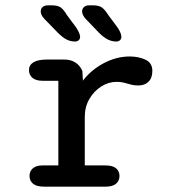

<svg xmlns="http://www.w3.org/2000/svg" viewBox="-20 -699 659 719"><path d="M297.5 -79.5H375Q402.5 -79.5 415 -68.5Q427.5 -57.5 427.5 -40Q427.5 -22.5 414.8 -11.2Q402 0 375 0H145.5Q116.5 0 103.5 -11.2Q90.5 -22.5 90.5 -40Q90.5 -57.5 102.8 -68.5Q115 -79.5 139 -79.5H198.5V-396.5H139.5Q114.5 -396.5 101.5 -407.5Q88.5 -418.5 88.5 -436.5Q88.5 -455.5 105.5 -465.8Q122.5 -476 155 -476H221.5Q245 -476 262.5 -464.8Q280 -453.5 288.5 -433L290.5 -397Q321.5 -437.5 368.8 -462.5Q416 -487.5 466 -487.5Q499 -487.5 524.8 -475.5Q550.5 -463.5 550.5 -433.5Q550.5 -407 536.2 -393Q522 -379 498 -379Q484.5 -379 474.5 -381.2Q464.5 -383.5 454.5 -386.5Q445.5 -389.5 435.8 -391Q426 -392.5 416.5 -392.5Q386.5 -392.5 359.2 -375.2Q332 -358 314.8 -328.5Q297.5 -299 297.5 -261.5ZM261 -543.5Q244 -543.5 229 -551.2Q214 -559 197 -576L147 -627.5Q139 -635.5 135.8 -642.8Q132.5 -650 132.5 -656.5Q132.5 -666.5 139.8 -672.8Q147 -679 158.5 -679H174Q195.5 -679 206.8 -671.5Q218 -664 231 -642L264.5 -597Q280 -573.5 280 -561Q280 -553 274.5 -548.2Q269 -543.5 261 -543.5ZM415.5 -543.5Q399 -543.5 383.5 -551.2Q368 -559 351 -576L301.5 -627.5Q287.5 -642.5 287.5 -656.5Q287.5 -666.5 294.8 -672.8Q302 -679 313.5 -679H328.5Q350 -679 361.2 -671.2Q372.5 -663.5 386 -642L419.5 -597Q434.5 -575 434.5 -561Q434.5 -553 429 -548.2Q423.5 -543.5 415.5 -543.5Z"/></svg>

Font: Sono Monospace Medium
Style: Regular
Weight: 500
Designer: Tyler Finck
Foundry: Tyler Finck
Version: Version 2.112